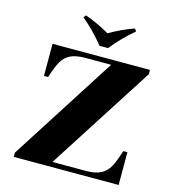

<svg xmlns="http://www.w3.org/2000/svg" viewBox="-130 -1020 1021 1127"><g transform="rotate(15 381.0 -456.0)"><path d="M241 -897 252 -912Q325 -887 401 -843Q477 -887 550 -912L561 -897Q486 -834 427 -760H375Q313 -838 241 -897ZM58 0V-26L470 -670H315Q255 -670 222 -653Q189 -636 170.5 -603Q152 -570 131 -505H106V-700H698V-674L285 -30H486Q546 -30 579 -47.5Q612 -65 630.5 -98.5Q649 -132 670 -199H695V0Z"/></g></svg>

Font: Chonburi
Style: Regular
Weight: 400
Designer: Thanarat Vachiruckul and Stawix Ruecha
Foundry: Cadson Demak & Katatrad
Version: Version 1.000